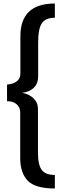

<svg xmlns="http://www.w3.org/2000/svg" viewBox="-20 -862 352 1092"><path d="M95 38V-222Q95 -253 73 -270.5Q51 -288 20 -286V-381Q96 -388 96 -445V-656Q96 -842 292 -842V-761Q240 -761 218.5 -730.5Q197 -700 197 -620V-429Q197 -386 172 -362.5Q147 -339 106 -334Q146 -327 171 -302.5Q196 -278 196 -242V7Q196 76 217.5 104.5Q239 133 292 133V210Q180 210 137.5 165.5Q95 121 95 38Z"/></svg>

Font: Exo Medium
Style: Regular
Weight: 500
Designer: Natanael Gama
Foundry: Natanael Gama
Version: Version 1.500; ttfautohint (v1.6)